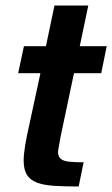

<svg xmlns="http://www.w3.org/2000/svg" viewBox="-20 -678 408 698"><path d="M266 0Q213 0 175.5 -2.5Q138 -5 113.5 -14.5Q89 -24 77.5 -43Q66 -62 66 -95Q66 -107 67.5 -120.5Q69 -134 71.5 -150Q74 -166 78 -185L127 -412H46L67 -510H147L178 -658H301L270 -510H368L348 -412H249L200 -180Q199 -173 197 -162Q195 -151 193 -140.5Q191 -130 191 -125Q191 -110 200 -101.5Q209 -93 229 -90.5Q249 -88 284 -88Z"/></svg>

Font: Saira SemiCondensed SemiBold
Style: Italic
Weight: 600
Width: 4
Italic angle: -12°
Designer: Hector Gatti with collaboration of the Omnibus-Type team
Foundry: Omnibus-Type
Version: Version 1.101